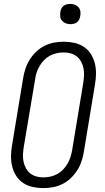

<svg xmlns="http://www.w3.org/2000/svg" viewBox="-20 -957 540 985"><path d="M202 8Q174 8 147 2Q120 -4 98.5 -18.5Q77 -33 63 -55Q49 -77 42.5 -103Q36 -129 36.5 -157Q37 -185 42 -213L99 -558Q103 -582 111 -606Q119 -630 133 -652Q147 -674 166.5 -692.5Q186 -711 209.5 -722.5Q233 -734 258 -738.5Q283 -743 307 -743Q335 -743 362 -737Q389 -731 410.5 -716.5Q432 -702 446 -680Q460 -658 466.5 -632Q473 -606 472.5 -578Q472 -550 467 -522L410 -177Q406 -153 398 -129Q390 -105 376 -83Q362 -61 342.5 -42.5Q323 -24 299.5 -12.5Q276 -1 251 3.5Q226 8 202 8ZM202 -47Q220 -47 238.5 -51Q257 -55 273.5 -64Q290 -73 303.5 -87Q317 -101 326.5 -117.5Q336 -134 341.5 -151.5Q347 -169 350 -186L407 -531Q410 -550 411 -569Q412 -588 408.5 -606Q405 -624 396.5 -640Q388 -656 374.5 -667Q361 -678 343.5 -683Q326 -688 307 -688Q289 -688 270.5 -684Q252 -680 235.5 -671Q219 -662 205.5 -648Q192 -634 182.5 -617.5Q173 -601 167.5 -583.5Q162 -566 160 -549L102 -204Q99 -185 98 -166Q97 -147 100.5 -129Q104 -111 112.5 -95Q121 -79 134.5 -68Q148 -57 165.5 -52Q183 -47 202 -47ZM341 -833Q328 -833 317 -837.5Q306 -842 298 -851Q290 -860 289 -872.5Q288 -885 290 -898Q291 -906 295.5 -914.5Q300 -923 307.5 -928Q315 -933 323.5 -935Q332 -937 340 -937Q353 -937 364.5 -932.5Q376 -928 383.5 -919Q391 -910 392.5 -897.5Q394 -885 391 -872Q390 -864 385.5 -855.5Q381 -847 374 -842Q367 -837 358 -835Q349 -833 341 -833Z"/></svg>

Font: Iosevka Curly Slab Light
Style: Italic
Weight: 300
Italic angle: -9°
Monospace: yes
Designer: Belleve Invis
Foundry: Belleve Invis
Version: Version 22.1.2; ttfautohint (v1.8.4)